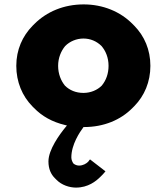

<svg xmlns="http://www.w3.org/2000/svg" viewBox="-20 -555 757 872"><path d="M127 -72 134 -65C171 -27 217 -1 276 13L284 15L279 21C250 56 200 125 200 178C200 213 212 237 229 254L236 261C260 286 296 297 325 297C380 297 416 268 436 248L443 241C450 234 455 228 459 223L455 220L389 169L386 172C385 173 383 177 380 180C372 188 357 197 339 197C331 197 321 194 314 188L313 187C309 181 304 171 304 160C304 101 343 44 358 24L359 22H362C451 22 528 -10 582 -65L590 -73C636 -120 663 -183 663 -256C663 -329 636 -391 590 -438L582 -446C527 -502 448 -535 360 -535C270 -535 192 -502 136 -446L135 -445L128 -438C82 -391 54 -329 54 -256C54 -183 81 -119 127 -72ZM276 -346C297 -367 327 -380 359 -380C390 -380 419 -368 441 -346C460 -324 473 -293 473 -256C473 -221 462 -190 442 -166C422 -146 392 -133 359 -133C325 -133 296 -145 275 -166C257 -188 244 -219 244 -256C244 -292 257 -323 276 -346Z"/></svg>

Font: Hussar Woodtype
Style: Bd
Weight: 900
Foundry: Cannot Into Space Fonts
Version: Version 1.07